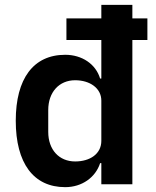

<svg xmlns="http://www.w3.org/2000/svg" viewBox="-20 -760 643 792"><path d="M398 0H526V-595H588V-684H526V-740H398V-684H254V-595H398V-436H393C375 -496 318 -534 249 -534C118 -534 45 -436 45 -262C45 -87 118 12 249 12C318 12 374 -28 393 -87H398ZM290 -94C224 -94 179 -142 179 -216V-306C179 -380 224 -429 290 -429C351 -429 398 -396 398 -345V-179C398 -125 351 -94 290 -94Z"/></svg>

Font: Braiins Sans SemiBold
Style: Regular
Weight: 600
Designer: Mike Abbink, Paul van der Laan, Pieter van Rosmalen, Jiri Chlebus, Lubos Buracinsky
Foundry: Bold Monday, Sudetype
Version: Version 1.000;hotconv 1.0.109;makeotfexe 2.5.65596